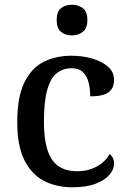

<svg xmlns="http://www.w3.org/2000/svg" viewBox="-20 -783 542 813"><path d="M286 10Q218 10 165.5 -17.5Q113 -45 83 -105.5Q53 -166 53 -265Q53 -373 83.5 -434.5Q114 -496 165.5 -521.5Q217 -547 282 -547Q330 -547 371 -535Q412 -523 437.5 -500.5Q463 -478 463 -444Q463 -421 452.5 -405.5Q442 -390 420.5 -382.5Q399 -375 362 -375Q362 -408 355 -434.5Q348 -461 331.5 -477.5Q315 -494 283 -494Q248 -494 221.5 -474Q195 -454 180.5 -404.5Q166 -355 166 -266Q166 -196 180.5 -149.5Q195 -103 226 -80.5Q257 -58 308 -58Q340 -58 366.5 -67.5Q393 -77 413 -93.5Q433 -110 444 -131Q453 -124 458 -114Q463 -104 463 -90Q463 -66 443.5 -43Q424 -20 385 -5Q346 10 286 10ZM285 -633Q257 -633 238.5 -648Q220 -663 220 -698Q220 -734 238.5 -748.5Q257 -763 285 -763Q311 -763 330.5 -748.5Q350 -734 350 -698Q350 -663 330.5 -648Q311 -633 285 -633Z"/></svg>

Font: Noto Serif Hebrew Medium
Style: Regular
Weight: 500
Version: Version 2.003